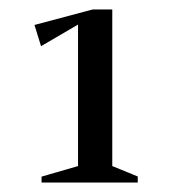

<svg xmlns="http://www.w3.org/2000/svg" viewBox="-20 -707 377 407"><path d="M68.1 -320V-332.6L145.4 -355V-654.9L67 -609.1L53.1 -654.1L176.7 -687H218V-355L272 -332.9V-320Z"/></svg>

Font: Ancizar Serif Light
Style: Regular
Weight: 300
Designer: Cesar Puertas, Viviana Monsalve, Julian Moncada, Julian Prieto, Jose Castro, Felipe Aragon, Mariel Hernandez, Sara Alarc
Version: Version 8.100